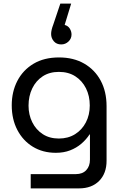

<svg xmlns="http://www.w3.org/2000/svg" viewBox="-20 -840 680 1063"><path d="M374 -820 338 -702Q357 -697 366.5 -681.5Q376 -666 376 -649Q376 -626 359 -610Q342 -594 319 -594Q293 -594 278 -611.5Q263 -629 263 -652Q263 -673 275 -704L314 -820ZM150 203V124H400Q437 124 457.5 102Q478 80 478 44V-96H476Q457 -67 430 -44Q403 -21 368 -7.5Q333 6 289 6Q217 6 162 -27.5Q107 -61 76 -120.5Q45 -180 45 -257Q45 -332 76 -392Q107 -452 165.5 -487Q224 -522 307 -522Q387 -522 446 -488Q505 -454 537.5 -393.5Q570 -333 570 -252V50Q570 120 529 161.5Q488 203 417 203ZM306 -73Q357 -73 395.5 -97Q434 -121 455.5 -162.5Q477 -204 477 -256Q477 -309 456 -351Q435 -393 397 -417.5Q359 -442 306 -442Q254 -442 216.5 -417.5Q179 -393 158.5 -350.5Q138 -308 138 -255Q138 -205 158.5 -163.5Q179 -122 216.5 -97.5Q254 -73 306 -73Z"/></svg>

Font: MuseoModerno Thin
Style: Regular
Weight: 400
Version: Version 1.003